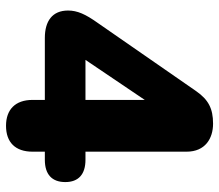

<svg xmlns="http://www.w3.org/2000/svg" viewBox="-65 -654 728 638"><g transform="rotate(90 299.0 -335.0)"><path d="M398 9C453 9 484 -22 484 -79V-120H511C560 -120 585 -144 585 -188C585 -232 559 -255 511 -255H484V-591C484 -653 440 -679 391 -679C340 -679 311 -663 283 -623L57 -297C27 -255 15 -228 15 -197C15 -145 50 -120 106 -120H312V-79C312 -22 344 9 398 9ZM312 -255H179L312 -452Z"/></g></svg>

Font: SN Pro Heavy
Style: Regular
Weight: 800
Designer: Tobias Whetton
Foundry: Supernotes
Version: Version 1.001;Glyphs 3.2 (3249)